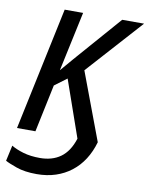

<svg xmlns="http://www.w3.org/2000/svg" viewBox="-101 -786 847 1098"><g transform="rotate(10 322.5 -237.0)"><path d="M189 240Q119 240 71 223Q23 206 4 195L24 104Q52 121 94 133.5Q136 146 192 146Q226 146 256 137.5Q286 129 310.5 111.5Q335 94 353.5 66Q372 38 384 0L269 -329L198 -276L140 0H33L184 -714H291L217 -368L282 -444L518 -714H645L355 -392L502 0Q486 56 457.5 100.5Q429 145 389 176Q349 207 299 223.5Q249 240 189 240Z"/></g></svg>

Font: Noto Sans Display Medium
Style: Italic
Weight: 500
Italic angle: -12°
Designer: Monotype Design Team
Foundry: Monotype Imaging Inc.
Version: Version 2.003